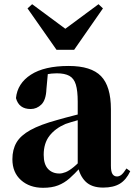

<svg xmlns="http://www.w3.org/2000/svg" viewBox="-20 -877 640 914"><path d="M185 17Q121 17 80 -19.5Q39 -56 39 -119Q39 -165 58.5 -198.5Q78 -232 125 -258Q172 -284 253 -306Q291 -317 342.5 -330Q394 -343 434 -353V-327Q394 -317 354.5 -306Q315 -295 292 -287Q243 -266 215.5 -230.5Q188 -195 188 -140Q188 -95 208.5 -73Q229 -51 263 -51Q276 -51 292.5 -57.5Q309 -64 331.5 -82.5Q354 -101 385 -136L404 -80H363Q335 -49 310.5 -27.5Q286 -6 256.5 5.5Q227 17 185 17ZM471 16Q416 16 387 -13Q358 -42 350 -91V-93V-393Q350 -445 341 -474.5Q332 -504 310 -516Q288 -528 250 -528Q226 -528 200 -523Q174 -518 136 -505L208 -529L201 -453Q199 -401 177 -379.5Q155 -358 126 -358Q70 -358 56 -410Q63 -480 127 -521.5Q191 -563 307 -563Q414 -563 461 -514.5Q508 -466 508 -357V-88Q508 -60 515.5 -48.5Q523 -37 537 -37Q548 -37 558 -45Q568 -53 582 -75L600 -62Q581 -21 550.5 -2.5Q520 16 471 16ZM133 -857 333 -709H249L449 -857L470 -837L333 -640H249L111 -837Z"/></svg>

Font: Noto Serif JP Black
Style: Regular
Weight: 900
Designer: Ryoko NISHIZUKA 西塚涼子 (kana & ideographs); Frank Grießhammer (Latin, Greek & Cyrillic); Wenlong ZHANG 张文龙 (bopomofo); San
Foundry: Adobe
Version: Version 2.003-H1;hotconv 1.1.1;makeotfexe 2.6.0